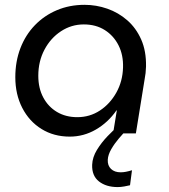

<svg xmlns="http://www.w3.org/2000/svg" viewBox="-20 -542 686 780"><path d="M458 218Q411.4 218 382.1 195.1Q352.8 172.2 354.4 127.4Q355.6 96.6 373.9 66.8Q392.2 37 416.8 11.4Q441.4 -14.2 462.8 -32.6Q484.2 -51 492 -58L519.4 -39.6Q512.2 -32.2 496.1 -15.9Q480 0.4 462.4 21.1Q444.8 41.8 431.9 64.2Q419 86.6 417.8 106.8Q416.6 130.4 430.9 144.2Q445.2 158 470.2 158Q480.4 158 491.8 155.8Q503.2 153.6 516.2 149.6L508.2 210.6Q499.6 212.8 485.1 215.4Q470.6 218 458 218ZM263.4 13Q198.6 13 148.6 -18Q98.6 -49 70.4 -103.8Q42.2 -158.6 42.2 -228.2Q42.2 -292.4 62.9 -346.3Q83.6 -400.2 121.7 -439.6Q159.8 -479 211.2 -500.7Q262.6 -522.4 323.4 -522.4Q371 -522.4 416 -506.7Q461 -491 496.9 -459.7Q532.8 -428.4 553.6 -381.5Q574.4 -334.6 573.2 -271.6Q572.8 -257.4 571.4 -244.9Q570 -232.4 567.6 -220.4L532 0H439.4L454.6 -93.4H453Q419 -44.4 369.5 -15.7Q320 13 263.4 13ZM294 -66Q344.8 -66 385.9 -93Q427 -120 452.6 -165.8Q478.2 -211.6 479.8 -267.6Q481.4 -318.2 461.7 -357.5Q442 -396.8 405.8 -419.8Q369.6 -442.8 320.4 -442.8Q270.2 -442.8 228 -415.2Q185.8 -387.6 160.7 -340.3Q135.6 -293 135.6 -234Q135.6 -183.8 155.8 -146Q176 -108.2 211.6 -87.1Q247.2 -66 294 -66Z"/></svg>

Font: MuseoModerno Thin
Style: Italic
Weight: 100
Italic angle: -9°
Designer: Pablo Cosgaya, Héctor Gatti, Marcela Romero, and the Authors of The MuseoModerno Project.
Foundry: Omnibus-Type Team
Version: Version 1.003